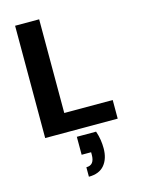

<svg xmlns="http://www.w3.org/2000/svg" viewBox="-143 -782 859 1156"><g transform="rotate(-15 286.0 -203.5)"><path d="M69 0V-700H219V-116H521V0ZM263 293V234Q289 234 301.5 218Q314 202 314 170V154H255V42H375Q385 71 389 98Q393 125 393 150Q393 215 360.5 254Q328 293 263 293Z"/></g></svg>

Font: DM Sans 12pt Black
Style: Regular
Weight: 900
Version: Version 4.004;gftools[0.9.30]